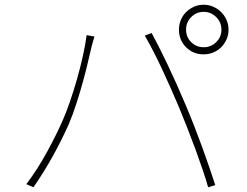

<svg xmlns="http://www.w3.org/2000/svg" viewBox="-20 -800 1040 809"><path d="M764 -675Q764 -644 785.5 -622.5Q807 -601 838 -601Q869 -601 891 -622.5Q913 -644 913 -675Q913 -706 891 -728Q869 -750 838 -750Q807 -750 785.5 -728Q764 -706 764 -675ZM734 -675Q734 -697 742 -716Q750 -735 764 -749Q778 -763 797 -771.5Q816 -780 838 -780Q860 -780 879 -771.5Q898 -763 912 -749Q926 -735 934.5 -716Q943 -697 943 -675Q943 -653 934.5 -634Q926 -615 912 -601Q898 -587 879 -579Q860 -571 838 -571Q794 -571 764 -601Q734 -631 734 -675ZM243 -290Q259 -326 275 -372.5Q291 -419 305 -468.5Q319 -518 329.5 -565.5Q340 -613 345 -652L378 -646Q374 -634 371.5 -624.5Q369 -615 365 -600Q360 -580 351.5 -542.5Q343 -505 330.5 -459.5Q318 -414 302.5 -365.5Q287 -317 269 -275Q240 -210 203 -143Q166 -76 121 -11L91 -24Q139 -88 178 -159.5Q217 -231 243 -290ZM735 -346Q719 -384 700.5 -426Q682 -468 663 -508.5Q644 -549 625 -586Q606 -623 590 -650L619 -661Q633 -635 650.5 -600.5Q668 -566 687 -526Q706 -486 725.5 -442.5Q745 -399 763 -356Q780 -316 798 -270Q816 -224 832.5 -178.5Q849 -133 863 -92Q877 -51 887 -20L857 -11Q848 -43 834 -84.5Q820 -126 803.5 -171Q787 -216 769 -261.5Q751 -307 735 -346Z"/></svg>

Font: SpoqaHanSans
Style: Thin
Weight: 250
Designer: [Spoqa Han Sans] Dong-huui Kim \uAE40 \uB3D9 \uD718   [Noto Sans] Ryoko NISHIZUKA \u897F \u585A \u6DBC \u5B50  (kana & i
Foundry: Spoqa (http://bi.spoqa.com)
Version: Version 1.004;PS 1.004;hotconv 1.0.82;makeotf.lib2.5.63406